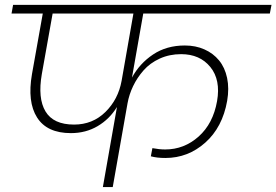

<svg xmlns="http://www.w3.org/2000/svg" viewBox="-20 -760 1123 780"><path d="M280.8 -253.9Q356.4 -253.9 408.4 -305.2Q460.4 -356.4 474.1 -432.1L522 -705.1H193.8L149.9 -459Q132.8 -360.8 164.8 -307.4Q196.8 -253.9 280.8 -253.9ZM26.9 -705.1 33.2 -740.2H1083L1076.2 -705.1H562L516.1 -444.8Q547.4 -502.4 602.1 -538.8Q656.7 -575.2 731 -575.2Q774.9 -575.2 810.5 -559.3Q846.2 -543.5 869.9 -514.6Q893.6 -485.8 902.6 -443.4Q911.6 -400.9 902.8 -350.1Q883.8 -242.7 813.7 -180.4Q743.7 -118.2 651.9 -118.2Q617.7 -118.2 592.8 -125L599.1 -158.2Q627 -152.8 650.9 -152.8Q728 -152.8 786.9 -205.3Q845.7 -257.8 861.8 -349.1Q877 -435.5 834.5 -487.8Q792 -540 715.8 -540Q668.5 -540 628.9 -522Q589.4 -503.9 563.2 -474.1Q537.1 -444.3 520.8 -410.2Q504.4 -376 498 -339.8L438 0H397.9L455.1 -325.2Q424.8 -275.9 376.7 -247.6Q328.6 -219.2 268.1 -219.2Q170.9 -219.2 130.6 -282.7Q90.3 -346.2 109.9 -459L153.8 -705.1Z"/></svg>

Font: SVN-Poppins ExtraLight
Style: Italic
Weight: 200
Italic angle: -10°
Designer: Ninad Kale (Devanagari), Jonny Pinhorn (Latin)
Foundry: Indian Type Foundry
Version: Version 3.002 2017